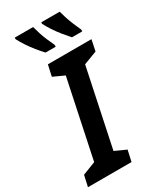

<svg xmlns="http://www.w3.org/2000/svg" viewBox="-259 -1011 900 1084"><g transform="rotate(-30 191.5 -469.0)"><path d="M-26 0 -10 -72 75 -105 181 -609 109 -642 125 -714H409L394 -642L307 -609L201 -105L274 -72L258 0ZM319 -778Q301 -798 279.5 -824.5Q258 -851 240 -878.5Q222 -906 211 -928V-938H331Q337 -915 345.5 -889.5Q354 -864 364.5 -839Q375 -814 386 -790V-778ZM147 -778Q128 -798 106.5 -824.5Q85 -851 67 -878.5Q49 -906 38 -928V-938H158Q164 -915 172 -889.5Q180 -864 191 -839Q202 -814 213 -790V-778Z"/></g></svg>

Font: Noto Sans Display SemiBold
Style: Italic
Weight: 600
Italic angle: -12°
Designer: Monotype Design Team
Foundry: Monotype Imaging Inc.
Version: Version 2.003